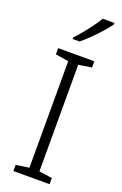

<svg xmlns="http://www.w3.org/2000/svg" viewBox="-178 -998 668 1048"><g transform="rotate(20 155.5 -474.0)"><path d="M261 0H51V-36L127 -47V-666L51 -678V-714H261V-678L185 -666V-47L261 -36ZM293 -940Q278 -919 253.5 -891Q229 -863 201 -835.5Q173 -808 148 -788H108V-797Q127 -816 149 -843Q171 -870 191.5 -898Q212 -926 225 -948H293Z"/></g></svg>

Font: Noto Sans Gurmukhi UI Light
Style: Regular
Weight: 300
Designer: Jelle Bosma - Monotype Design Team
Foundry: Monotype Imaging Inc.
Version: Version 2.004; ttfautohint (v1.8.4.7-5d5b)